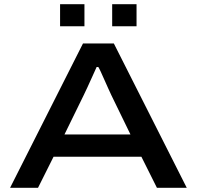

<svg xmlns="http://www.w3.org/2000/svg" viewBox="-20 -894 937 914"><path d="M28 0 375 -687H522L869 0H727L653 -148H235L161 0ZM287 -254H601L510 -441Q505 -452 495.5 -472.5Q486 -493 476.5 -515Q467 -537 459 -554Q451 -571 448 -575H440Q431 -555 419 -528.5Q407 -502 396 -478Q385 -454 378 -440ZM266 -769V-874H382V-769ZM514 -769V-874H630V-769Z"/></svg>

Font: Archivo Expanded Medium
Style: Regular
Weight: 500
Width: 7
Designer: Hector Gatti
Foundry: Omnibus-Type
Version: Version 2.001